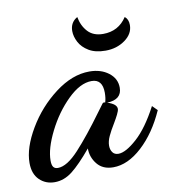

<svg xmlns="http://www.w3.org/2000/svg" viewBox="-97 -617 656 727"><g transform="rotate(-10 230.5 -253.5)"><path d="M-26 -41Q-26 -99 16.5 -171Q59 -243 125 -293Q191 -343 257 -343Q301 -343 330.5 -320.5Q360 -298 360 -263Q360 -217 303 -215Q339 -204 339 -185Q339 -178 332 -164Q325 -150 316 -135Q300 -109 291 -89.5Q282 -70 282 -53Q282 -38 289.5 -27.5Q297 -17 312 -17Q340 -17 383.5 -56Q427 -95 468 -173L487 -154Q450 -71 395 -20.5Q340 30 284 30Q244 30 222.5 3.5Q201 -23 201 -57Q156 -3 124 22Q92 47 56 47Q21 47 -2.5 24Q-26 1 -26 -41ZM264 -186 284 -213Q287 -218 292 -218L296 -217Q301 -233 301 -254Q301 -306 259 -306Q215 -306 167 -259Q119 -212 86.5 -147Q54 -82 54 -36Q54 -19 59.5 -11.5Q65 -4 77 -4Q112 -4 158.5 -54.5Q205 -105 264 -186ZM220 -505Q220 -538 248 -554Q254 -520 275 -497Q296 -474 334 -474Q393 -474 425 -523Q439 -512 439 -490Q439 -456 407 -433Q375 -410 332 -410Q293 -410 268 -425Q243 -440 231.5 -462Q220 -484 220 -505Z"/></g></svg>

Font: Dancing Script
Style: Bold
Weight: 700
Designer: Pablo Impallari
Foundry: Pablo Impallari
Version: Version 2.000